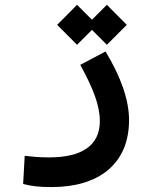

<svg xmlns="http://www.w3.org/2000/svg" viewBox="-20 -530 626 786"><path d="M192.4 235.8C382.3 235.8 508.3 142.6 508.3 -38.1C508.3 -122.1 474.1 -216.3 412.1 -319.3L308.6 -264.6C362.3 -166 388.7 -98.1 388.7 -34.2C388.7 68.4 311.5 114.3 180.7 114.3C138.7 114.3 118.2 111.8 81.1 107.9L74.7 223.1C110.8 232.4 140.1 235.8 192.4 235.8ZM417.5 -346.7 499 -428.2 417.5 -510.3 356.4 -449.2 295.4 -510.3 213.9 -428.2 295.4 -346.7 356.4 -407.7Z"/></svg>

Font: Cascadia Mono SemiBold
Style: Regular
Weight: 600
Monospace: yes
Designer: Aaron Bell
Foundry: Saja Typeworks
Version: Version 2404.023